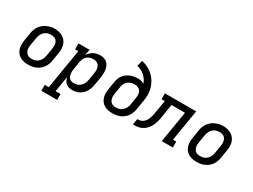

<svg xmlns="http://www.w3.org/2000/svg" viewBox="-61 -1449 3123 2369"><g transform="rotate(30 1500.0 -265.0)"><path d="M254 8Q223 8 193 2Q163 -4 137.5 -19Q112 -34 94.5 -57.5Q77 -81 68.5 -109.5Q60 -138 60.5 -169Q61 -200 66 -231L84 -341Q88 -368 97.5 -395Q107 -422 124 -445.5Q141 -469 164 -488Q187 -507 213.5 -518Q240 -529 267 -535Q294 -541 322 -541Q353 -541 382.5 -533.5Q412 -526 437 -511Q462 -496 480 -472.5Q498 -449 506.5 -420.5Q515 -392 515 -361Q515 -330 509 -299L491 -189Q487 -162 477.5 -135.5Q468 -109 451.5 -85Q435 -61 412 -42.5Q389 -24 362.5 -12.5Q336 -1 308.5 3.5Q281 8 254 8ZM255 -76Q272 -76 289 -79Q306 -82 322 -90Q338 -98 351 -110.5Q364 -123 373.5 -138Q383 -153 388.5 -169.5Q394 -186 397 -203L415 -313Q418 -330 418.5 -347.5Q419 -365 415.5 -381.5Q412 -398 404 -412.5Q396 -427 382.5 -436.5Q369 -446 352 -450Q335 -454 318 -454Q301 -454 284.5 -450.5Q268 -447 252 -439Q236 -431 223 -418.5Q210 -406 201 -391Q192 -376 186.5 -360Q181 -344 178 -327L160 -217Q157 -200 156.5 -182.5Q156 -165 159.5 -149Q163 -133 171 -118.5Q179 -104 192 -94Q205 -84 221.5 -80Q238 -76 255 -76Q255 -76 255 -76Q255 -76 255 -76Z M558 205V121H615L709 -446H663V-530H820L806 -448Q820 -469 838.5 -487Q857 -505 879 -516.5Q901 -528 924.5 -533Q948 -538 972 -538Q1000 -538 1026 -530Q1052 -522 1070.5 -504Q1089 -486 1099.5 -461Q1110 -436 1113.5 -409.5Q1117 -383 1115.5 -355Q1114 -327 1109 -299L1091 -189Q1087 -164 1079 -139Q1071 -114 1057.5 -91Q1044 -68 1024.5 -48.5Q1005 -29 981.5 -16Q958 -3 932.5 2.5Q907 8 882 8Q857 8 833.5 1.5Q810 -5 792.5 -20Q775 -35 764.5 -56Q754 -77 749 -100L712 121H783V205ZM857 -76Q874 -76 890.5 -79.5Q907 -83 922.5 -91Q938 -99 951.5 -111.5Q965 -124 974 -139Q983 -154 988.5 -170Q994 -186 997 -203L1015 -313Q1018 -330 1018.5 -347.5Q1019 -365 1015.5 -381Q1012 -397 1004 -411.5Q996 -426 983.5 -436Q971 -446 954.5 -450Q938 -454 920 -454Q904 -454 888.5 -451Q873 -448 858.5 -441Q844 -434 831.5 -423Q819 -412 810 -398Q801 -384 796 -369Q791 -354 788 -338L770 -228Q767 -210 766 -192.5Q765 -175 767.5 -158Q770 -141 776 -125Q782 -109 794 -97.5Q806 -86 822.5 -81Q839 -76 857 -76Z M1454 8Q1423 8 1393 2Q1363 -4 1337.5 -19Q1312 -34 1294.5 -57.5Q1277 -81 1268.5 -109.5Q1260 -138 1260.5 -169Q1261 -200 1266 -231L1284 -341Q1288 -367 1297.5 -392Q1307 -417 1324 -439Q1341 -461 1363.5 -477.5Q1386 -494 1411 -504Q1436 -514 1462 -518.5Q1488 -523 1514 -523Q1539 -523 1562.5 -518Q1586 -513 1605 -500Q1595 -529 1578 -554Q1561 -579 1538.5 -599Q1516 -619 1488 -633Q1460 -647 1430 -653L1450 -735Q1485 -729 1518 -715Q1551 -701 1579.5 -681Q1608 -661 1631.5 -635.5Q1655 -610 1672.5 -580Q1690 -550 1701.5 -516.5Q1713 -483 1717.5 -447Q1722 -411 1719 -373.5Q1716 -336 1709 -299L1691 -189Q1687 -162 1677.5 -135.5Q1668 -109 1651.5 -85Q1635 -61 1612 -42.5Q1589 -24 1562.5 -12.5Q1536 -1 1508.5 3.5Q1481 8 1454 8ZM1455 -76Q1472 -76 1489 -79Q1506 -82 1522 -90Q1538 -98 1551 -110.5Q1564 -123 1573.5 -138Q1583 -153 1588.5 -169.5Q1594 -186 1597 -203L1614 -306Q1617 -323 1617 -340Q1617 -357 1613 -372.5Q1609 -388 1600.5 -401Q1592 -414 1578.5 -423Q1565 -432 1549 -435.5Q1533 -439 1516 -439Q1500 -439 1484.5 -436.5Q1469 -434 1454 -427.5Q1439 -421 1425.5 -410.5Q1412 -400 1402 -386.5Q1392 -373 1386.5 -358Q1381 -343 1378 -327L1360 -217Q1357 -200 1356.5 -182.5Q1356 -165 1359.5 -149Q1363 -133 1371 -118.5Q1379 -104 1392 -94Q1405 -84 1421.5 -80Q1438 -76 1455 -76Q1455 -76 1455 -76Q1455 -76 1455 -76Z M1744 0 1758 -84Q1775 -84 1792 -86.5Q1809 -89 1825 -98Q1841 -107 1853.5 -120Q1866 -133 1875 -149Q1884 -165 1890 -181.5Q1896 -198 1900.5 -214.5Q1905 -231 1908 -248Q1911 -265 1913 -282L1941 -446H1894V-530H2340L2266 -84H2313V0H2155L2229 -446H2037L2008 -270Q2004 -244 1999 -218.5Q1994 -193 1985.5 -168Q1977 -143 1964.5 -119Q1952 -95 1934.5 -74Q1917 -53 1894 -37Q1871 -21 1846 -12.5Q1821 -4 1795 -2Q1769 0 1744 0Z M2654 8Q2623 8 2593 2Q2563 -4 2537.5 -19Q2512 -34 2494.5 -57.5Q2477 -81 2468.5 -109.5Q2460 -138 2460.5 -169Q2461 -200 2466 -231L2484 -341Q2488 -368 2497.5 -395Q2507 -422 2524 -445.5Q2541 -469 2564 -488Q2587 -507 2613.5 -518Q2640 -529 2667 -535Q2694 -541 2722 -541Q2753 -541 2782.5 -533.5Q2812 -526 2837 -511Q2862 -496 2880 -472.5Q2898 -449 2906.5 -420.5Q2915 -392 2915 -361Q2915 -330 2909 -299L2891 -189Q2887 -162 2877.5 -135.5Q2868 -109 2851.5 -85Q2835 -61 2812 -42.5Q2789 -24 2762.5 -12.5Q2736 -1 2708.5 3.5Q2681 8 2654 8ZM2655 -76Q2672 -76 2689 -79Q2706 -82 2722 -90Q2738 -98 2751 -110.5Q2764 -123 2773.5 -138Q2783 -153 2788.5 -169.5Q2794 -186 2797 -203L2815 -313Q2818 -330 2818.5 -347.5Q2819 -365 2815.5 -381.5Q2812 -398 2804 -412.5Q2796 -427 2782.5 -436.5Q2769 -446 2752 -450Q2735 -454 2718 -454Q2701 -454 2684.5 -450.5Q2668 -447 2652 -439Q2636 -431 2623 -418.5Q2610 -406 2601 -391Q2592 -376 2586.5 -360Q2581 -344 2578 -327L2560 -217Q2557 -200 2556.5 -182.5Q2556 -165 2559.5 -149Q2563 -133 2571 -118.5Q2579 -104 2592 -94Q2605 -84 2621.5 -80Q2638 -76 2655 -76Q2655 -76 2655 -76Q2655 -76 2655 -76Z"/></g></svg>

Font: Iosevka Slab Medium Extended
Style: Italic
Weight: 500
Width: 7
Italic angle: -9°
Monospace: yes
Designer: Belleve Invis
Foundry: Belleve Invis
Version: Version 11.1.0; ttfautohint (v1.8.3)